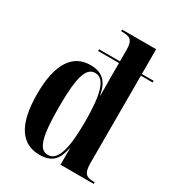

<svg xmlns="http://www.w3.org/2000/svg" viewBox="-184 -869 900 987"><g transform="rotate(30 266.0 -375.0)"><path d="M202 10C277 10 306 -26 320 -96H322V0H519V-10H511C467 -10 451 -25 451 -86V-603H521V-613H451V-760H249V-750H256C297 -750 321 -743 321 -683V-613H197V-603H321V-552C321 -539 321 -472 322 -411H320C306 -488 270 -521 200 -521C98 -521 36 -438 36 -256C36 -71 97 10 202 10ZM240 -11C188 -11 167 -72 167 -254C167 -435 189 -498 242 -498C302 -498 321 -407 321 -254C321 -96 299 -11 240 -11Z"/></g></svg>

Font: Noto Serif Display ExtraCondensed
Style: Bold
Weight: 700
Width: 2
Designer: Monotype Design Team
Foundry: Monotype Imaging Inc.
Version: Version 2.009